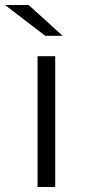

<svg xmlns="http://www.w3.org/2000/svg" viewBox="-52 -752 341 772"><path d="M99 -526H170V0H99ZM-32 -732H63L200 -608H130Z"/></svg>

Font: Idrija
Style: Regular
Weight: 400
Designer: Julieta Ulanovsky
Foundry: Julieta Ulanovsky
Version: Version 7.200